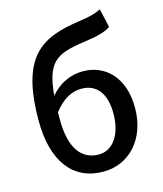

<svg xmlns="http://www.w3.org/2000/svg" viewBox="-122 -911 862 1015"><g transform="rotate(-15 309.0 -404.0)"><path d="M166 -352C216 -418 268 -441 317 -441C401 -441 448 -380 448 -271C448 -157 396 -81 318 -81C219 -81 166 -163 166 -312ZM521 -821C487 -805 464 -798 401 -789C193 -759 56 -696 56 -336C56 -113 152 13 319 13C457 13 566 -97 566 -271C566 -434 474 -528 348 -528C281 -528 216 -498 170 -442C187 -644 255 -656 425 -681C472 -688 515 -698 544 -719Z"/></g></svg>

Font: Source Han Sans KR Medium
Style: Regular
Weight: 500
Designer: Ryoko NISHIZUKA (kana & ideographs); Paul D. Hunt (Latin, Greek & Cyrillic); Wenlong ZHANG (bopomofo); Sandoll Communica
Foundry: Adobe Systems Incorporated
Version: Version 1.001;PS 1.001;hotconv 1.0.78;makeotf.lib2.5.61930